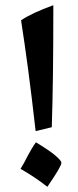

<svg xmlns="http://www.w3.org/2000/svg" viewBox="-20 -796 300 738"><path d="M117 -292 179 -307C183 -430 185 -561 185 -776C130 -756 89 -737 61 -718C80 -594 96 -477 117 -292ZM162 -78C198 -130 216 -161 216 -170C216 -176 208 -185 193 -198C178 -211 153 -228 118 -249C106 -232 96 -215 87 -198C79 -181 69 -164 59 -147C94 -127 129 -104 162 -78Z"/></svg>

Font: Noto Naskh Arabic UI
Style: Bold
Weight: 700
Designer: Monotype Design Team, David Williams, Mohamad Dakak and Nizar Qandah
Foundry: Monotype Imaging Inc.
Version: Version 2.016